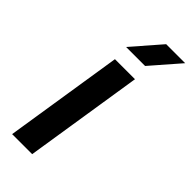

<svg xmlns="http://www.w3.org/2000/svg" viewBox="-229 -740 779 779"><g transform="rotate(45 161.0 -350.0)"><path d="M29 0 109 -510H224L144 0ZM106 -577 213 -700H322L215 -577Z"/></g></svg>

Font: MuseoModerno Medium
Style: Italic
Weight: 500
Italic angle: -9°
Designer: Pablo Cosgaya, Héctor Gatti, Marcela Romero, and the Authors of The MuseoModerno Project.
Foundry: Omnibus-Type Team
Version: Version 1.003